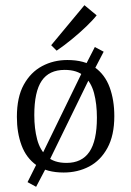

<svg xmlns="http://www.w3.org/2000/svg" viewBox="-20 -654 505 739"><path d="M225 10Q160 10 120.5 -18Q81 -46 63 -94.5Q45 -143 45 -204Q45 -280 71.5 -328Q98 -376 142 -399.5Q186 -423 239 -423Q305 -423 344.5 -395Q384 -367 402 -318Q420 -269 420 -207Q420 -133 393.5 -84.5Q367 -36 323 -13Q279 10 225 10ZM119 65 86 47 125 -31 133 -41 299 -382 305 -395 345 -473 379 -455 339 -378 332 -368 165 -26 160 -13ZM236 -27Q295 -27 324 -69.5Q353 -112 353 -201Q353 -254 342 -295.5Q331 -337 304 -361Q277 -385 229 -385Q169 -385 140.5 -343Q112 -301 112 -211Q112 -159 123 -117.5Q134 -76 161 -51.5Q188 -27 236 -27ZM177 -480 305 -634 352 -595Q338 -577 312 -552Q286 -527 256 -502.5Q226 -478 198 -459Z"/></svg>

Font: Rasa Light
Style: Regular
Weight: 300
Designer: Anna Giedrys (Yrsa+Rasa design), David Brezina (Yrsa art-direction, Rasa art-direction, design)
Foundry: Rosetta Type Foundry
Version: Version 2.004